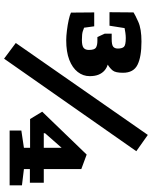

<svg xmlns="http://www.w3.org/2000/svg" viewBox="81 -818 764 967"><g transform="rotate(90 463.5 -334.0)"><path d="M182 -285Q162 -285 133.5 -288.5Q105 -292 80 -297.5Q55 -303 43 -309L42 -426H112L119 -375Q124 -373 137 -368.5Q150 -364 181 -364Q210 -364 220.5 -372.5Q231 -381 231 -399Q231 -428 219 -435Q207 -442 185 -442H166L149 -479V-514H176Q205 -514 214.5 -521.5Q224 -529 224 -545Q224 -566 215.5 -575.5Q207 -585 171 -585Q160 -585 145 -583Q130 -581 121 -579L109 -503H41L42 -624Q54 -632 89.5 -648Q125 -664 189 -664Q266 -664 306 -644Q346 -624 346 -571Q346 -533 334.5 -519Q323 -505 305 -494Q322 -489 335 -477.5Q348 -466 355.5 -448Q363 -430 363 -403Q363 -370 342 -343Q321 -316 281 -300.5Q241 -285 182 -285ZM275 28 196 -31 659 -696 741 -638ZM637 0V-59L724 -72V-103H579L542 -164L758 -388L831 -361V-172H900V-102H831V-72L913 -62V0ZM650 -172H724V-262L651 -179Z"/></g></svg>

Font: Faustina ExtraBold
Style: Regular
Weight: 800
Designer: Alfonso Garcia
Foundry: http://www.omnibus-type.com
Version: Version 1.200